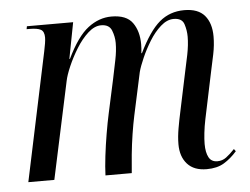

<svg xmlns="http://www.w3.org/2000/svg" viewBox="-44 -598 861 662"><g transform="rotate(-5 386.0 -267.5)"><path d="M646 9Q602 9 579 -16.5Q556 -42 556 -85Q556 -110 561 -139Q566 -168 573 -200L600 -328Q606 -354 613 -389Q620 -424 620 -452Q620 -474 613 -495.5Q606 -517 577 -517Q554 -517 532 -497.5Q510 -478 492.5 -449.5Q475 -421 462.5 -392.5Q450 -364 445 -345L413 -197Q407 -169 401.5 -134Q396 -99 392.5 -63.5Q389 -28 387 0H296Q297 -29 301.5 -66.5Q306 -104 312.5 -142.5Q319 -181 326 -213L351 -328Q358 -362 364.5 -393.5Q371 -425 371 -452Q371 -474 362.5 -495.5Q354 -517 326 -517Q303 -517 280.5 -496.5Q258 -476 239.5 -446Q221 -416 208 -386Q195 -356 191 -336L119 0H29L123 -445Q126 -459 128 -471.5Q130 -484 130 -492Q130 -513 118 -519.5Q106 -526 79 -526H69L71 -536H231L207 -411H209Q245 -486 283 -515Q321 -544 364 -544Q416 -544 437 -514.5Q458 -485 458 -440Q458 -433 457.5 -425Q457 -417 456 -409H458Q494 -483 530 -513.5Q566 -544 616 -544Q664 -544 686.5 -517.5Q709 -491 709 -445Q709 -415 702.5 -383.5Q696 -352 690 -325L656 -163Q651 -139 648.5 -116.5Q646 -94 646 -78Q646 -49 655 -32Q664 -15 685 -15Q702 -15 715.5 -25Q729 -35 745 -52L751 -44Q730 -20 706 -5.5Q682 9 646 9Z"/></g></svg>

Font: Noto Serif Display Condensed
Style: Italic
Weight: 400
Width: 3
Italic angle: -12°
Designer: Monotype Design Team
Foundry: Monotype Imaging Inc.
Version: Version 2.009